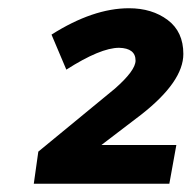

<svg xmlns="http://www.w3.org/2000/svg" viewBox="-20 -806 465 466"><path d="M391 -360H62L73 -438L259 -591Q309 -635 309 -659Q309 -689 269 -690Q224 -690 141 -637L105 -722Q206 -786 293 -786Q349 -786 387 -757.5Q425 -729 425 -675Q425 -608 323 -528L226 -454H408Z"/></svg>

Font: Argentum Novus
Style: Bold Italic
Weight: 700
Designer: Julieta Ulanovsky (font) & Cristiano Sobral (main changes)
Foundry: Julieta Ulanovsky (font) & Cristiano Sobral (main changes)
Version: Version 3.00;November 27, 2020;FontCreator 13.0.0.2655 64-bi